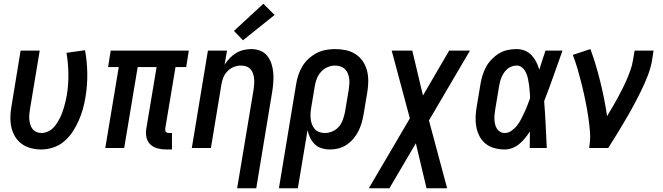

<svg xmlns="http://www.w3.org/2000/svg" viewBox="-20 -790 3540 1025"><path d="M200 8Q172 8 145 1Q118 -6 96.5 -21.5Q75 -37 61 -60Q47 -83 41 -109.5Q35 -136 35.5 -164.5Q36 -193 41 -221L90 -520H192L140 -207Q138 -193 136.5 -179Q135 -165 136.5 -151Q138 -137 142 -124Q146 -111 154 -101Q162 -91 174.5 -85.5Q187 -80 201 -80Q217 -80 233 -86.5Q249 -93 261 -104.5Q273 -116 282.5 -130.5Q292 -145 299.5 -159.5Q307 -174 312.5 -189.5Q318 -205 322.5 -220.5Q327 -236 330.5 -251.5Q334 -267 337 -283Q346 -340 345 -397Q344 -454 335 -508L434 -522Q445 -461 446 -397.5Q447 -334 436 -270Q431 -238 422 -206.5Q413 -175 399.5 -144.5Q386 -114 367 -85.5Q348 -57 322 -35Q296 -13 264 -2.5Q232 8 200 8Z M867 8Q843 8 820.5 2Q798 -4 782.5 -19Q767 -34 762 -56.5Q757 -79 761 -103L816 -432H715L643 0H542L614 -432H557L571 -520H988L974 -432H917L862 -103Q862 -98 862.5 -93.5Q863 -89 865.5 -86Q868 -83 872.5 -81.5Q877 -80 881 -80H898V8Z M1246 215 1334 -313Q1336 -327 1337 -342Q1338 -357 1336.5 -371Q1335 -385 1330.5 -398Q1326 -411 1317 -421Q1308 -431 1294.5 -435.5Q1281 -440 1266 -440Q1247 -440 1228 -432.5Q1209 -425 1194.5 -410Q1180 -395 1172.5 -376.5Q1165 -358 1162 -339L1106 0H1004L1090 -520H1192L1179 -445Q1191 -463 1206.5 -479.5Q1222 -496 1240.5 -507Q1259 -518 1280 -523Q1301 -528 1321 -528Q1347 -528 1370 -519Q1393 -510 1407.5 -491Q1422 -472 1429.5 -448.5Q1437 -425 1439 -400.5Q1441 -376 1439 -350Q1437 -324 1433 -299L1348 215ZM1277 -575 1229 -625 1386 -770 1446 -710Z M1469 215 1561 -341Q1565 -366 1573 -390Q1581 -414 1594.5 -436.5Q1608 -459 1628 -477Q1648 -495 1671 -507Q1694 -519 1719.5 -523.5Q1745 -528 1769 -528Q1798 -528 1826.5 -522Q1855 -516 1878 -501Q1901 -486 1916.5 -463.5Q1932 -441 1939 -414Q1946 -387 1946 -357.5Q1946 -328 1941 -299L1921 -179Q1917 -156 1910.5 -133.5Q1904 -111 1893.5 -90Q1883 -69 1867 -50Q1851 -31 1831 -17.5Q1811 -4 1788 2Q1765 8 1742 8Q1719 8 1697.5 1.5Q1676 -5 1660.5 -20Q1645 -35 1635.5 -54.5Q1626 -74 1622 -96L1570 215ZM1715 -80Q1735 -80 1755.5 -89Q1776 -98 1790 -115Q1804 -132 1811 -152.5Q1818 -173 1822 -193L1842 -313Q1844 -328 1845 -343Q1846 -358 1844 -372Q1842 -386 1836.5 -399Q1831 -412 1821 -421.5Q1811 -431 1797 -435.5Q1783 -440 1768 -440Q1768 -440 1768 -440Q1768 -440 1768 -440Q1748 -440 1727.5 -431Q1707 -422 1692.5 -405Q1678 -388 1670.5 -368Q1663 -348 1660 -327L1642 -219Q1639 -203 1638 -187Q1637 -171 1638.5 -156Q1640 -141 1645.5 -126.5Q1651 -112 1660.5 -101Q1670 -90 1684.5 -85Q1699 -80 1715 -80Z M1949 215 2168 -158 2071 -520H2181L2238 -280L2378 -520H2489L2270 -147L2367 215H2257L2200 -25L2059 215Z M2675 8Q2647 8 2620.5 1Q2594 -6 2573.5 -22Q2553 -38 2540.5 -61.5Q2528 -85 2523 -111.5Q2518 -138 2519 -165.5Q2520 -193 2525 -221L2545 -341Q2549 -365 2556 -388Q2563 -411 2575 -433Q2587 -455 2605 -473.5Q2623 -492 2644.5 -505Q2666 -518 2690 -523Q2714 -528 2738 -528Q2761 -528 2782 -519.5Q2803 -511 2818 -495Q2833 -479 2843 -459Q2853 -439 2859 -418Q2867 -444 2875.5 -469.5Q2884 -495 2892 -520H2983Q2959 -453 2935 -385Q2911 -317 2885 -250Q2890 -188 2893 -125.5Q2896 -63 2899 0H2808Q2808 -22 2808.5 -44Q2809 -66 2809 -88Q2797 -70 2783.5 -53Q2770 -36 2753 -22Q2736 -8 2715.5 0Q2695 8 2675 8ZM2675 -80Q2694 -80 2711.5 -92.5Q2729 -105 2741.5 -121.5Q2754 -138 2763 -156Q2772 -174 2780.5 -192Q2789 -210 2796 -228.5Q2803 -247 2810 -266Q2809 -284 2808 -301.5Q2807 -319 2804.5 -336Q2802 -353 2798.5 -370Q2795 -387 2788 -402Q2781 -417 2768.5 -428.5Q2756 -440 2738 -440Q2725 -440 2712 -435.5Q2699 -431 2688.5 -422Q2678 -413 2670.5 -401.5Q2663 -390 2657.5 -377.5Q2652 -365 2649 -352.5Q2646 -340 2644 -327L2624 -207Q2622 -194 2620.5 -180Q2619 -166 2619.5 -153Q2620 -140 2623 -127Q2626 -114 2632.5 -103.5Q2639 -93 2650 -86.5Q2661 -80 2675 -80Z M3125 0Q3133 -44 3129.5 -87Q3126 -130 3119.5 -172Q3113 -214 3104.5 -255.5Q3096 -297 3086 -337.5Q3076 -378 3064.5 -418Q3053 -458 3038 -497L3132 -528Q3148 -485 3161 -441Q3174 -397 3185 -352.5Q3196 -308 3205 -262.5Q3214 -217 3221 -170Q3235 -194 3249.5 -218Q3264 -242 3277 -266.5Q3290 -291 3302.5 -315.5Q3315 -340 3326 -365.5Q3337 -391 3346 -416.5Q3355 -442 3359 -468L3368 -520H3469L3461 -468Q3454 -427 3438 -386Q3422 -345 3403 -306Q3384 -267 3363 -228Q3342 -189 3319.5 -151Q3297 -113 3274 -75Q3251 -37 3227 0Z"/></svg>

Font: Iosevka SS04 Semibold Oblique
Style: Regular
Weight: 600
Italic angle: -9°
Monospace: yes
Designer: Belleve Invis
Foundry: Belleve Invis
Version: Version 19.0.0; ttfautohint (v1.8.4)